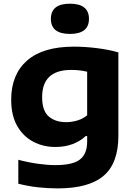

<svg xmlns="http://www.w3.org/2000/svg" viewBox="-20 -814 746 1064"><path d="M299.5 230Q246 230 191 224Q136 218 81.5 204V71.5Q138.5 86.5 191.8 93.8Q245 101 287 101Q383 101 423 69.8Q463 38.5 463 -28.5V-60H455Q424 -31 381.5 -15.2Q339 0.5 286 0.5Q219.5 0.5 164 -28.8Q108.5 -58 75.2 -116.2Q42 -174.5 42 -262Q42 -401 129.8 -478.2Q217.5 -555.5 389.5 -555.5Q451 -555.5 517.2 -547.2Q583.5 -539 636 -523.5V-61.5Q636 90.5 554.2 160.2Q472.5 230 299.5 230ZM346.5 -137Q377 -137 407.8 -146Q438.5 -155 463 -175V-416.5Q445.5 -421 423 -423.8Q400.5 -426.5 374.5 -426.5Q213.5 -426.5 213.5 -275.5Q213.5 -199.5 250.5 -168.2Q287.5 -137 346.5 -137ZM367.5 -626Q262 -626 262 -709.5Q262 -793.5 367.5 -793.5Q473 -793.5 473 -709.5Q473 -626 367.5 -626Z"/></svg>

Font: Encode Sans Exp
Style: Bold
Weight: 700
Width: 7
Designer: Multiple Designers
Foundry: Impallari Type
Version: Version 3.002; ttfautohint (v1.8.3) -l 8 -r 50 -G 200 -x 14 